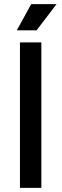

<svg xmlns="http://www.w3.org/2000/svg" viewBox="-20 -904 296 924"><path d="M76 0V-700H179V0ZM61 -758 130 -884H252L156 -758Z"/></svg>

Font: Space Grotesk Light Medium
Style: Regular
Weight: 500
Version: Version 2.000